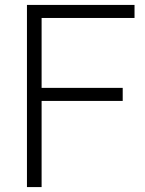

<svg xmlns="http://www.w3.org/2000/svg" viewBox="-20 -760 591 780"><path d="M89.5 0V-740H526.5V-687H149V0ZM134 -350V-403H478.5V-350Z"/></svg>

Font: Encode Sans SC Light
Style: Regular
Weight: 300
Version: Version 3.002